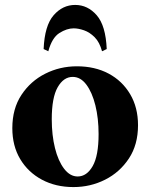

<svg xmlns="http://www.w3.org/2000/svg" viewBox="-20 -744 610 779"><path d="M292 -475Q365 -475 420.5 -445.5Q476 -416 508 -362Q540 -308 540 -236Q540 -157 503 -101Q466 -45 406.5 -15Q347 15 278 15Q206 15 150 -15Q94 -45 62 -98.5Q30 -152 30 -224Q30 -303 67 -359Q104 -415 163.5 -445Q223 -475 292 -475ZM295 -28Q332 -28 356 -70Q380 -112 380 -200Q380 -264 367 -316.5Q354 -369 330.5 -400.5Q307 -432 275 -432Q238 -432 214 -390Q190 -348 190 -260Q190 -196 203 -143.5Q216 -91 240 -59.5Q264 -28 295 -28ZM176 -536 157 -545Q161 -640 197.5 -682Q234 -724 285 -724Q336 -724 372.5 -682Q409 -640 413 -545L394 -536Q384 -573 364 -593Q344 -613 321 -621Q298 -629 279 -629Q251 -629 221 -610Q191 -591 176 -536Z"/></svg>

Font: Bona Nova SC
Style: Bold
Weight: 700
Designer: Mateusz Machalski
Foundry: Capitalics
Version: Version 4.001; ttfautohint (v1.8.4.7-5d5b)